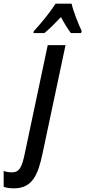

<svg xmlns="http://www.w3.org/2000/svg" viewBox="-148 -786 465 1046"><path d="M34 -606H94C120 -627 150 -657 184 -693C202 -659 221 -629 238 -606H294L297 -617C279 -654 250 -729 242 -766H155C123 -717 81 -665 36 -616ZM-71 240C29 240 60 164 84 49L209 -540H112L-11 41C-28 126 -42 153 -84 153C-98 153 -117 150 -128 145V232C-110 238 -92 240 -71 240Z"/></svg>

Font: Noto Sans UI Condensed Medium
Style: Italic
Weight: 500
Width: 3
Italic angle: -12°
Designer: Monotype Design Team
Foundry: Monotype Imaging Inc.
Version: Version 1.901